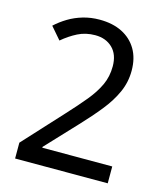

<svg xmlns="http://www.w3.org/2000/svg" viewBox="-109 -807 769 891"><g transform="rotate(15 275.5 -362.0)"><path d="M47 -76 218 -262Q267 -315 301.5 -357Q336 -399 355 -440Q374 -481 374 -530Q374 -587 342 -618Q310 -649 259 -649Q213 -649 175.5 -630Q138 -611 104 -582L54 -640Q80 -664 111.5 -683Q143 -702 180.5 -713Q218 -724 260 -724Q323 -724 368.5 -701Q414 -678 439 -635.5Q464 -593 464 -533Q464 -478 442 -429Q420 -380 381.5 -332Q343 -284 293 -231L156 -85V-81H492V0H47Z"/></g></svg>

Font: hexubangla05
Style: Book
Weight: 400
Designer: Jelle Bosma - Monotype Design Team
Foundry: Monotype Imaging Inc.
Version: Version 2.003